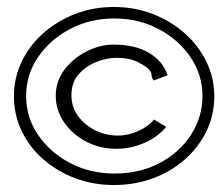

<svg xmlns="http://www.w3.org/2000/svg" viewBox="-20 -551 640 551"><path d="M307 -20Q248 -20 196 -39.5Q144 -59 104 -94Q64 -129 42 -175.5Q20 -222 20 -275Q20 -327 42 -373.5Q64 -420 104 -455.5Q144 -491 196 -511Q248 -531 307 -531Q366 -531 418 -511Q470 -491 510 -455.5Q550 -420 572.5 -373.5Q595 -327 595 -275Q595 -221 572.5 -174.5Q550 -128 510 -93Q470 -58 418 -39Q366 -20 307 -20ZM308 -53Q381 -53 438 -83Q495 -113 528 -164Q561 -215 561 -276Q561 -336 527 -386.5Q493 -437 435.5 -467.5Q378 -498 308 -498Q239 -498 181.5 -468Q124 -438 89.5 -387.5Q55 -337 55 -275Q55 -214 89.5 -163.5Q124 -113 181.5 -83Q239 -53 308 -53ZM314 -124Q267 -124 227.5 -144.5Q188 -165 164 -200Q140 -235 140 -276Q140 -318 165 -351Q190 -384 228.5 -403.5Q267 -423 306 -423Q368 -423 408 -399Q448 -375 461 -335L421 -320Q415 -328 415 -335.5Q415 -343 408 -351.5Q401 -360 375 -373Q352 -385 314 -385Q286 -385 256 -373Q226 -361 205.5 -337.5Q185 -314 185 -278Q185 -244 204 -218Q223 -192 253.5 -177Q284 -162 319 -162Q349 -162 378 -175.5Q407 -189 422 -208L457 -187Q432 -157 393.5 -140.5Q355 -124 314 -124Z"/></svg>

Font: Inconsolata Expanded Light
Style: Regular
Weight: 300
Width: 7
Monospace: yes
Designer: Raph Levien, Cyreal, Brenton Simpson
Foundry: Raph Levien, Cyreal, Google
Version: Version 3.001; ttfautohint (v1.8.2.53-6de2)